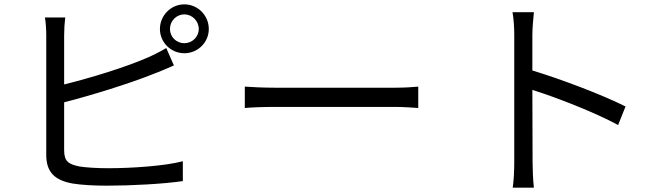

<svg xmlns="http://www.w3.org/2000/svg" viewBox="-20 -830 3040 880"><path d="M759 -697C759 -734 788 -764 825 -764C861 -764 891 -734 891 -697C891 -661 861 -632 825 -632C788 -632 759 -661 759 -697ZM713 -697C713 -636 763 -586 825 -586C887 -586 937 -636 937 -697C937 -759 887 -810 825 -810C763 -810 713 -759 713 -697ZM279 -750H186C190 -727 192 -693 192 -669C192 -616 192 -216 192 -119C192 -38 235 -3 312 11C353 18 413 21 472 21C581 21 731 13 818 0V-91C735 -69 582 -59 476 -59C427 -59 375 -62 344 -67C295 -77 274 -90 274 -141V-361C398 -393 571 -446 683 -491C713 -502 749 -518 777 -530L742 -610C714 -593 684 -578 654 -565C550 -520 392 -472 274 -443V-669C274 -697 276 -727 279 -750Z M1102 -433V-335C1133 -338 1186 -340 1241 -340C1316 -340 1715 -340 1790 -340C1835 -340 1877 -336 1897 -335V-433C1875 -431 1839 -428 1789 -428C1715 -428 1315 -428 1241 -428C1185 -428 1132 -431 1102 -433Z M2337 -88C2337 -51 2335 -2 2330 30H2427C2423 -3 2421 -57 2421 -88L2420 -418C2531 -383 2704 -316 2813 -257L2847 -342C2742 -395 2552 -467 2420 -507V-670C2420 -700 2424 -743 2427 -774H2329C2335 -743 2337 -698 2337 -670C2337 -586 2337 -144 2337 -88Z"/></svg>

Font: Noto Sans HK
Style: Regular
Weight: 400
Designer: Ryoko NISHIZUKA 西塚涼子 (kana, bopomofo & ideographs); Paul D. Hunt (Latin, Greek & Cyrillic); Sandoll Communications 산돌커뮤니
Foundry: Adobe
Version: Version 2.004;hotconv 1.0.118;makeotfexe 2.5.65603